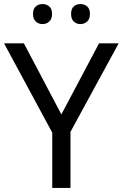

<svg xmlns="http://www.w3.org/2000/svg" viewBox="-20 -928 606 948"><path d="M283 -363 469 -714H566L328 -277V0H238V-273L0 -714H98ZM143 -859Q143 -885 157 -896.5Q171 -908 190 -908Q209 -908 223 -896.5Q237 -885 237 -859Q237 -834 223 -821.5Q209 -809 190 -809Q171 -809 157 -821.5Q143 -834 143 -859ZM331 -859Q331 -885 344.5 -896.5Q358 -908 377 -908Q396 -908 410 -896.5Q424 -885 424 -859Q424 -834 410 -821.5Q396 -809 377 -809Q358 -809 344.5 -821.5Q331 -834 331 -859Z"/></svg>

Font: Noto Sans Warang Citi
Style: Regular
Weight: 400
Designer: Mangu Purty
Foundry: Mangu Purty
Version: Version 3.002; ttfautohint (v1.8.4.7-5d5b)